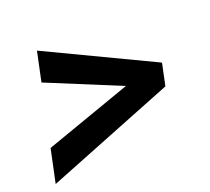

<svg xmlns="http://www.w3.org/2000/svg" viewBox="-95 -625 822 752"><g transform="rotate(-20 316.0 -249.0)"><path d="M16.8 9 46.4 -130.6 406.6 -257.8 100.5 -383.7 126.6 -507.1 570.8 -295.5 551.4 -203.5Z"/></g></svg>

Font: Atkinson Hyperlegible Mono ExtraLight
Style: Italic
Weight: 200
Italic angle: -12°
Monospace: yes
Designer: Elliott Scott, Megan Eiswerth, Linus Boman, Theodore Petrosky, Letters from Sweden
Foundry: Applied Design Works, Letters from Sweden
Version: Version 2.001